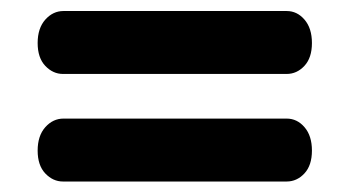

<svg xmlns="http://www.w3.org/2000/svg" viewBox="-20 -522 650 357"><path d="M50 -442Q50 -469.5 64.2 -485.5Q78.5 -501.5 98 -501.5H513Q532.5 -501.5 546.2 -485.5Q560 -469.5 560 -442Q560 -414.5 546 -399.5Q532 -384.5 513 -384.5H97Q78.5 -384.5 64.2 -399.5Q50 -414.5 50 -442ZM50 -242Q50 -269.5 64.2 -285.5Q78.5 -301.5 98 -301.5H513Q532.5 -301.5 546.2 -285.5Q560 -269.5 560 -242Q560 -214.5 546 -199.5Q532 -184.5 513 -184.5H97Q78.5 -184.5 64.2 -199.5Q50 -214.5 50 -242Z"/></svg>

Font: Fraunces SuperSoft Wonky
Style: Regular
Weight: 900
Version: Version 1.000;[b76b70a41]